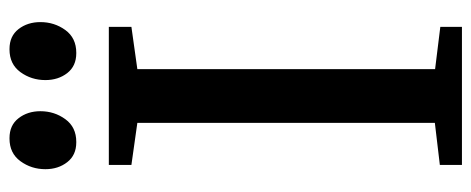

<svg xmlns="http://www.w3.org/2000/svg" viewBox="-314 -678 992 404"><g transform="rotate(-90 182.0 -476.0)"><path d="M125.5 -57V-683L37 -695.5V-743H327.5V-695.5L238.5 -683V-56.5L327.5 -45.5V0H37V-46.5ZM84.5 -811.5Q57.5 -811.5 42.8 -830.5Q28 -849.5 28 -876.5Q28 -906 44.8 -929Q61.5 -952 92.5 -952H93.5Q120.5 -952 135.2 -933Q150 -914 150 -887Q150 -857.5 133.2 -834.5Q116.5 -811.5 85.5 -811.5ZM272 -811.5Q245 -811.5 230.2 -830.5Q215.5 -849.5 215.5 -876.5Q215.5 -906 232.2 -929Q249 -952 280 -952H281Q308 -952 322.8 -933Q337.5 -914 337.5 -887Q337.5 -857.5 320.8 -834.5Q304 -811.5 273 -811.5Z"/></g></svg>

Font: Merriweather 36pt Medium
Style: Regular
Weight: 500
Version: Version 2.100